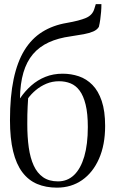

<svg xmlns="http://www.w3.org/2000/svg" viewBox="-20 -872 542 904"><path d="M248 11.5Q196 11.5 155 -5.8Q114 -23 85.2 -61Q56.5 -99 41.8 -159.5Q27 -220 27 -306.5Q27 -418 44.2 -499.5Q61.5 -581 95.2 -635.8Q129 -690.5 179 -721.8Q229 -753 294 -764Q354.5 -774.5 385.2 -787.8Q416 -801 424.5 -831.5L431 -852.5H457.5Q457.5 -834.5 456 -816Q454.5 -797.5 452 -779.8Q449.5 -762 445.5 -745.5Q437 -731.5 419 -723.8Q401 -716 374.5 -711Q348 -706 313.5 -701Q254 -693 209.5 -672.5Q165 -652 135.2 -617Q105.5 -582 90.2 -530.2Q75 -478.5 74 -408.5Q97.5 -443 127.2 -469.2Q157 -495.5 193.8 -510.2Q230.5 -525 275 -525Q315 -525 351.2 -512.8Q387.5 -500.5 415.2 -472.2Q443 -444 459 -396.5Q475 -349 475 -279Q475 -190 446.2 -124.8Q417.5 -59.5 366.5 -24Q315.5 11.5 248 11.5ZM253 -18Q297.5 -18 328.8 -48Q360 -78 376.8 -135.2Q393.5 -192.5 393.5 -274Q393.5 -337.5 383.2 -379.2Q373 -421 355 -445.2Q337 -469.5 312.2 -479.5Q287.5 -489.5 258 -489.5Q226 -489.5 198.2 -477.8Q170.5 -466 148.8 -447.8Q127 -429.5 112.5 -409.5Q111.5 -389 110.2 -370.5Q109 -352 108.8 -332Q108.5 -312 108.5 -286.5Q108.5 -226.5 115.5 -177.2Q122.5 -128 138.8 -92.5Q155 -57 183 -37.5Q211 -18 253 -18Z"/></svg>

Font: Merriweather 120pt Light
Style: Regular
Weight: 300
Version: Version 2.100